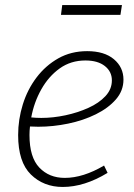

<svg xmlns="http://www.w3.org/2000/svg" viewBox="-20 -735 533 762"><path d="M229 7Q153 7 102.5 -42.5Q52 -92 52 -199Q52 -261 70.5 -320.5Q89 -380 125 -427.5Q161 -475 211.5 -503.5Q262 -532 326 -532Q394 -532 432 -500Q470 -468 470 -419Q470 -375 440 -340.5Q410 -306 360.5 -281.5Q311 -257 251 -244.5Q191 -232 132 -232Q115 -232 99 -233Q97 -216 97 -199Q97 -111 136 -70Q175 -29 237 -29Q310 -29 393 -78L407 -49Q315 7 229 7ZM319 -495Q261 -495 217 -463.5Q173 -432 144 -380.5Q115 -329 104 -269Q123 -267 144 -267Q191 -267 240 -277.5Q289 -288 331 -307Q373 -326 398.5 -353.5Q424 -381 424 -416Q424 -451 396 -473Q368 -495 319 -495ZM464 -715 458 -676H222L227 -715Z"/></svg>

Font: Bitter Light
Style: Italic
Weight: 300
Italic angle: -9°
Designer: Sol Matas, and Bitter project Authors
Foundry: Sol Matas
Version: Version 2.001